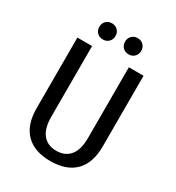

<svg xmlns="http://www.w3.org/2000/svg" viewBox="-207 -998 1034 1131"><g transform="rotate(30 310.0 -432.5)"><path d="M259.5 -780.5Q244 -765 220 -765Q196 -765 180.5 -780.5Q165 -796 165 -820Q165 -844 180.5 -859.5Q196 -875 220 -875Q244 -875 259.5 -859.5Q275 -844 275 -820Q275 -796 259.5 -780.5ZM434.5 -780.5Q419 -765 395 -765Q371 -765 355.5 -780.5Q340 -796 340 -820Q340 -844 355.5 -859.5Q371 -875 395 -875Q419 -875 434.5 -859.5Q450 -844 450 -820Q450 -796 434.5 -780.5ZM85 -220V-700H185V-220Q185 -139 218 -99.5Q251 -60 310 -60Q369 -60 402 -99.5Q435 -139 435 -220V-700H535V-220Q535 -107 477 -48.5Q419 10 310 10Q201 10 143 -48.5Q85 -107 85 -220Z"/></g></svg>

Font: Scada
Style: Regular
Weight: 400
Designer: Jovanny Lemonad
Foundry: Jovanny Lemonad
Version: Version 4.100;PS 004.100;hotconv 1.0.88;makeotf.lib2.5.64775